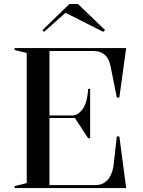

<svg xmlns="http://www.w3.org/2000/svg" viewBox="-20 -951 722 971"><path d="M53.9 0V-10L115.2 -25V-683L53.9 -698V-708H618.1L583.6 -457.9H570.8L538.6 -618.9Q530 -657.6 508 -675.3Q486 -693 454.1 -693H230.2V-367.1H345.7Q360 -367.1 372 -374.5Q384.1 -381.8 393.3 -393.3Q407.4 -409.1 415.7 -437.9Q424 -466.8 425.8 -501.5H435.8V-251.7H425.8L358.9 -354.3H230.2V-15H463.7Q497.7 -15 521.1 -37.8Q544.4 -60.6 553.3 -106.9L570.8 -260.8H583.6L618.1 0ZM202.9 -790.1 194 -797.7 330.8 -930.7H374.6L511.4 -799L502 -790.1L311.4 -886.3Z"/></svg>

Font: Kalnia Thin
Style: Regular
Weight: 100
Version: Version 1.105